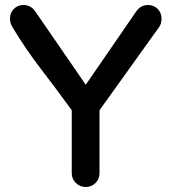

<svg xmlns="http://www.w3.org/2000/svg" viewBox="-20 -733 685 768"><path d="M20 -657V-659Q20 -682 35.5 -697.5Q51 -713 74 -713Q104 -713 122 -686L323 -394L524 -686Q542 -713 572 -713Q595 -713 610.5 -697.5Q626 -682 626 -659V-657Q626 -637 616 -624L378 -292V-40Q378 -17 362 -1Q346 15 323 15Q300 15 283.5 -1Q267 -17 267 -40V-292Q207 -375 145 -455.5Q83 -536 30 -624Q20 -641 20 -657Z"/></svg>

Font: Varela Round Precious
Style: Medium
Weight: 500
Designer: Joe Prince
Foundry: Joe Prince
Version: Version 1.000